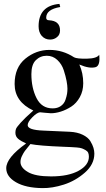

<svg xmlns="http://www.w3.org/2000/svg" viewBox="-20 -737 542 985"><path d="M489 -456Q495 -402 472 -393Q440 -383 387 -406Q407 -362 407 -310Q407 -270 389.5 -238.5Q372 -207 345.5 -190Q319 -173 292 -164.5Q265 -156 241 -156Q234 -156 210 -158.5Q186 -161 185 -161Q169 -159 145.5 -135Q122 -111 122 -95Q122 -70 203 -67L338 -61Q377 -59 404.5 -45.5Q432 -32 443.5 -13Q455 6 459.5 21.5Q464 37 464 51Q464 106 415.5 148.5Q367 191 307.5 210Q248 229 197 228Q112 227 62 198Q12 169 12 126Q12 72 114 -1Q87 -13 73 -25Q59 -37 59 -56Q59 -67 62 -75.5Q65 -84 86 -107.5Q107 -131 151 -170Q55 -215 55 -306Q55 -391 110 -436Q165 -481 234 -481Q302 -481 360 -443Q375 -435 426 -436Q477 -437 489 -456ZM326 -282Q326 -298 321.5 -322Q317 -346 307 -377Q297 -408 274 -429.5Q251 -451 220 -451Q187 -451 164 -428.5Q141 -406 141 -357Q141 -286 167.5 -233.5Q194 -181 250 -181Q275 -181 292 -193Q309 -205 315.5 -224Q322 -243 324 -256Q326 -269 326 -282ZM436 67Q436 55 432.5 47Q429 39 419.5 33.5Q410 28 401 24.5Q392 21 374 19.5Q356 18 343 17.5Q330 17 306 16Q180 11 136 2Q115 27 107.5 37.5Q100 48 92.5 63.5Q85 79 85 94Q85 123 123 145.5Q161 168 242 168Q331 168 383.5 139Q436 110 436 67ZM289 -701Q217 -689 217 -646Q217 -633 232 -633Q288 -630 288 -581Q288 -559 273 -547Q258 -534 237 -534Q211 -534 194 -553Q178 -572 178 -602Q178 -708 285 -717Z"/></svg>

Font: GFS Artemisia
Style: Regular
Weight: 400
Designer: Takis Katsoulidis and George D. Matthiopoulos
Foundry: Takis Katsoulidis and George D. Matthiopoulos
Version: Version 1.0